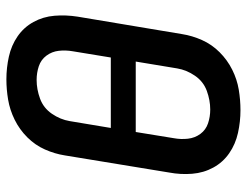

<svg xmlns="http://www.w3.org/2000/svg" viewBox="-108 -676 791 616"><g transform="rotate(-90 288.0 -367.5)"><path d="M243 8Q276 8 309 2.5Q342 -3 373 -18.5Q404 -34 429 -59Q454 -84 468 -115.5Q482 -147 487 -179L543 -514Q549 -552 546 -588.5Q543 -625 526 -656Q509 -687 480 -707Q451 -727 415 -735Q379 -743 342 -743Q310 -743 277 -737.5Q244 -732 212.5 -716.5Q181 -701 156 -676Q131 -651 117 -619.5Q103 -588 98 -556L43 -221Q36 -184 39 -147Q42 -110 59 -79Q76 -48 105 -28Q134 -8 170 0Q206 8 243 8ZM412 -408H186L208 -540Q213 -570 231.5 -597Q250 -624 280 -635Q310 -646 340 -646Q363 -646 384 -639Q405 -632 418 -614.5Q431 -597 433.5 -575Q436 -553 432 -530ZM245 -89Q222 -89 201 -96Q180 -103 167 -120.5Q154 -138 151.5 -160.5Q149 -183 153 -205L173 -328H399L377 -195Q372 -165 353.5 -138Q335 -111 305 -100Q275 -89 245 -89Z"/></g></svg>

Font: Iosevka Sparkle Semibold
Style: Italic
Weight: 600
Italic angle: -9°
Designer: Belleve Invis
Foundry: Belleve Invis
Version: Version 4.5.0; ttfautohint (v1.8.3)